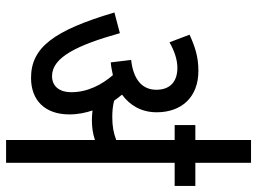

<svg xmlns="http://www.w3.org/2000/svg" viewBox="-127 -718 845 631"><g transform="rotate(90 295.5 -402.5)"><path d="M356 -208C356 -238 350 -263 343 -284C353 -283 364 -282 374 -282C398 -282 419 -285 440 -292V0H515V-554H591V-622H515V-805H440V-622H391V-554H440V-362C417 -353 395 -349 364 -349C343 -349 327 -351 311 -355C304 -364 298 -373 291 -381C325 -406 349 -443 349 -495C349 -576 300 -632 213 -632C166 -632 134 -621 94 -603L119 -537C147 -553 176 -563 203 -563C249 -563 275 -538 275 -494C275 -447 241 -418 177 -411L185 -344C199 -345 213 -348 227 -351C258 -315 283 -268 283 -215C283 -173 262 -151 230 -151C168 -151 128 -235 89 -374L21 -356C80 -157 136 -82 236 -82C309 -82 356 -127 356 -208Z"/></g></svg>

Font: Noto Sans Devanagari UI ExtraCondensed
Style: Regular
Weight: 400
Width: 2
Designer: Jelle Bosma - Monotype Design Team
Foundry: Monotype Imaging Inc.
Version: Version 2.003